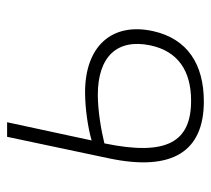

<svg xmlns="http://www.w3.org/2000/svg" viewBox="-46 -524 580 527"><g transform="rotate(-90 243.5 -260.0)"><path d="M229 10C331 10 401 -35 422 -129C447 -242 381 -316 254 -316C210 -316 156 -308 122 -298L172 -530H132L73 -251C36 -76 92 10 229 10ZM247 -281C352 -281 402 -228 383 -137C367 -61 313 -25 231 -25C119 -25 78 -90 114 -263C151 -272 204 -281 247 -281Z"/></g></svg>

Font: Noto Sans ExtraLight
Style: Italic
Weight: 200
Italic angle: -12°
Designer: Monotype Design Team
Foundry: Monotype Imaging Inc.
Version: Version 2.013